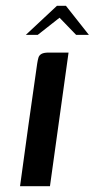

<svg xmlns="http://www.w3.org/2000/svg" viewBox="-20 -641 326 661"><path d="M49 0Q63 -105 78 -211Q93 -317 108 -422Q110 -435 112.5 -443Q115 -451 123 -455.5Q131 -460 148 -460H216L152 0ZM69 -521 176 -621H207L286 -521H242L185 -580L110 -521Z"/></svg>

Font: Genos Medium
Style: Italic
Weight: 500
Italic angle: -8°
Designer: Robert E. Leuschke
Foundry: Robert E. Leuschke
Version: Version 1.010